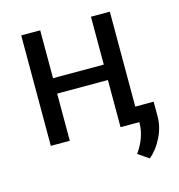

<svg xmlns="http://www.w3.org/2000/svg" viewBox="-105 -620 825 887"><g transform="rotate(-15 307.5 -176.5)"><path d="M500 0H409.7V-225.6H167V0H76.2V-528.3H167V-299.3H409.7V-528.3H500ZM502.9 174.3 451.7 139.2Q497.6 75.2 499.5 7.3V-74.2H587.9V-3.4Q587.9 45.9 563.7 95.2Q539.6 144.5 502.9 174.3Z"/></g></svg>

Font: APIMedia Roboto
Style: Regular
Weight: 400
Designer: Google
Version: Version 2.137; 2017